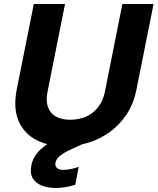

<svg xmlns="http://www.w3.org/2000/svg" viewBox="-20 -720 783 954"><path d="M148 -700H303L216 -263Q207 -219 218.5 -187.5Q230 -156 258.5 -140.5Q287 -125 329 -125Q372 -125 407.5 -140.5Q443 -156 467.5 -187.5Q492 -219 501 -263L588 -700H743L658 -275Q644 -204 608.5 -151Q573 -98 524 -63Q475 -28 417.5 -10.5Q360 7 301 7Q222 7 161.5 -24Q101 -55 73 -117.5Q45 -180 63 -275ZM364 -74 384 -1 333 22Q293 41 276 56Q259 71 256 87Q252 104 262.5 114Q273 124 295 124Q310 124 330 120.5Q350 117 371 109L354 198Q332 205 307.5 209.5Q283 214 257 214Q218 214 187.5 202Q157 190 142.5 165.5Q128 141 136 101Q141 73 160 46.5Q179 20 217.5 -5.5Q256 -31 320 -56Z"/></svg>

Font: Albert Sans ExtraBold
Style: Italic
Weight: 800
Italic angle: -11.25°
Designer: Andreas Rasmussen
Foundry: a.Foundry
Version: Version 1.025